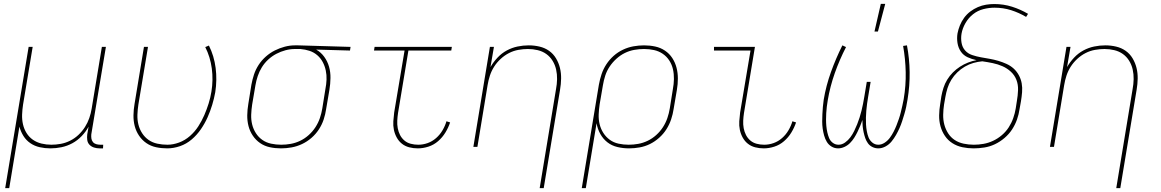

<svg xmlns="http://www.w3.org/2000/svg" viewBox="-20 -764 6040 999"><path d="M7 215 129 -520H150L100 -220Q96 -194 95 -168Q94 -142 99.5 -117.5Q105 -93 118 -72Q131 -51 151 -37Q171 -23 196 -17Q221 -11 247 -11Q271 -11 296 -15.5Q321 -20 345 -32Q369 -44 388.5 -62.5Q408 -81 422 -103Q436 -125 444.5 -149.5Q453 -174 457 -199L510 -520H531L455 -65Q454 -54 455.5 -43.5Q457 -33 463.5 -25Q470 -17 480.5 -14Q491 -11 502 -11H517L516 8H498Q483 8 469 3.5Q455 -1 445.5 -11Q436 -21 434 -35.5Q432 -50 434 -65L441 -105Q427 -79 405 -56Q383 -33 356 -18.5Q329 -4 300 2Q271 8 242 8Q214 8 187 2Q160 -4 138 -19Q116 -34 102 -56.5Q88 -79 81 -105L28 215Z M850 8Q820 8 792 2Q764 -4 741.5 -19.5Q719 -35 703.5 -58Q688 -81 681 -108Q674 -135 674.5 -164.5Q675 -194 680 -223L729 -520H750L700 -220Q696 -194 695 -167.5Q694 -141 700 -116.5Q706 -92 719.5 -71Q733 -50 753 -36Q773 -22 798.5 -16.5Q824 -11 851 -11Q881 -11 912 -22.5Q943 -34 968.5 -56.5Q994 -79 1012 -107Q1030 -135 1043 -165Q1056 -195 1065.5 -225.5Q1075 -256 1080 -287Q1090 -348 1082 -408Q1074 -468 1048 -519L1067 -527Q1094 -473 1102 -410.5Q1110 -348 1100 -284Q1094 -251 1084 -218Q1074 -185 1060 -153.5Q1046 -122 1025.5 -92Q1005 -62 977.5 -38.5Q950 -15 916.5 -3.5Q883 8 850 8Z M1442 8Q1412 8 1384 2Q1356 -4 1333.5 -19.5Q1311 -35 1295.5 -58Q1280 -81 1273 -108Q1266 -135 1266.5 -164.5Q1267 -194 1272 -223L1288 -323Q1293 -350 1301.5 -376Q1310 -402 1325.5 -426Q1341 -450 1363 -469.5Q1385 -489 1410 -501.5Q1435 -514 1461.5 -521Q1488 -528 1515 -528H1531L1804 -520L1801 -501L1625 -506Q1650 -492 1667 -468.5Q1684 -445 1692 -417Q1700 -389 1699.5 -358Q1699 -327 1694 -297L1677 -197Q1673 -169 1664 -142Q1655 -115 1639 -90.5Q1623 -66 1600.5 -46.5Q1578 -27 1551.5 -14.5Q1525 -2 1497 3Q1469 8 1442 8ZM1443 -11Q1468 -11 1493 -15.5Q1518 -20 1542 -31.5Q1566 -43 1586.5 -61.5Q1607 -80 1621.5 -102.5Q1636 -125 1644.5 -150Q1653 -175 1657 -200L1673 -300Q1678 -325 1679 -349.5Q1680 -374 1675 -397.5Q1670 -421 1659 -441.5Q1648 -462 1630.5 -477Q1613 -492 1590.5 -499.5Q1568 -507 1543 -509H1514Q1490 -509 1465.5 -502.5Q1441 -496 1418 -484Q1395 -472 1375.5 -454Q1356 -436 1342.5 -414Q1329 -392 1321 -368Q1313 -344 1309 -320L1292 -220Q1288 -194 1287 -167.5Q1286 -141 1292 -116.5Q1298 -92 1311.5 -71Q1325 -50 1345 -36Q1365 -22 1390.5 -16.5Q1416 -11 1443 -11Z M2154 8Q2131 8 2109.5 2.5Q2088 -3 2071.5 -16Q2055 -29 2044.5 -48Q2034 -67 2029.5 -88.5Q2025 -110 2026.5 -133Q2028 -156 2031 -179L2085 -501H1926L1929 -520H2331L2328 -501H2105L2051 -176Q2048 -156 2047 -136Q2046 -116 2049.5 -97Q2053 -78 2061.5 -61.5Q2070 -45 2084 -33Q2098 -21 2117 -16Q2136 -11 2156 -11Q2181 -11 2205 -19.5Q2229 -28 2249 -45.5Q2269 -63 2282.5 -86Q2296 -109 2303 -133L2322 -127Q2313 -100 2297.5 -74.5Q2282 -49 2259.5 -29.5Q2237 -10 2209 -1Q2181 8 2154 8Z M2788 215 2873 -300Q2878 -326 2878.5 -352Q2879 -378 2873.5 -402.5Q2868 -427 2855 -448Q2842 -469 2822.5 -483Q2803 -497 2778 -503Q2753 -509 2727 -509Q2703 -509 2677.5 -504.5Q2652 -500 2628.5 -488Q2605 -476 2585 -457.5Q2565 -439 2551 -417Q2537 -395 2529 -370.5Q2521 -346 2517 -321L2464 0H2443L2529 -520H2550L2532 -415Q2547 -441 2568.5 -464Q2590 -487 2617 -501.5Q2644 -516 2673 -522Q2702 -528 2731 -528Q2760 -528 2787.5 -521.5Q2815 -515 2837 -499.5Q2859 -484 2873 -460.5Q2887 -437 2893.5 -410.5Q2900 -384 2899.5 -355Q2899 -326 2894 -297L2809 215Z M3007 215 3096 -323Q3101 -351 3110 -378Q3119 -405 3135 -429.5Q3151 -454 3173 -473.5Q3195 -493 3221.5 -505.5Q3248 -518 3276 -523Q3304 -528 3331 -528Q3361 -528 3389 -522Q3417 -516 3440 -500.5Q3463 -485 3478 -462Q3493 -439 3500 -412Q3507 -385 3507 -355.5Q3507 -326 3502 -297L3485 -197Q3481 -170 3472 -143Q3463 -116 3447.5 -91.5Q3432 -67 3409.5 -47Q3387 -27 3361.5 -14.5Q3336 -2 3308 3Q3280 8 3253 8Q3222 8 3192.5 1Q3163 -6 3140.5 -23.5Q3118 -41 3103.5 -67Q3089 -93 3084 -123L3028 215ZM3251 -11Q3276 -11 3301 -15.5Q3326 -20 3350 -31.5Q3374 -43 3394.5 -61.5Q3415 -80 3429.5 -102.5Q3444 -125 3452.5 -150Q3461 -175 3465 -200L3481 -300Q3486 -326 3486.5 -352.5Q3487 -379 3481.5 -403.5Q3476 -428 3462.5 -449Q3449 -470 3428.5 -484Q3408 -498 3383 -503.5Q3358 -509 3331 -509Q3306 -509 3280.5 -504.5Q3255 -500 3231.5 -488.5Q3208 -477 3187.5 -458.5Q3167 -440 3152 -417.5Q3137 -395 3129 -370Q3121 -345 3117 -320L3100 -221Q3096 -195 3095 -168.5Q3094 -142 3100 -117.5Q3106 -93 3119.5 -72Q3133 -51 3153 -36.5Q3173 -22 3198.5 -16.5Q3224 -11 3251 -11Z M3954 8Q3931 8 3909.5 2.5Q3888 -3 3871.5 -16Q3855 -29 3844.5 -48Q3834 -67 3829.5 -88.5Q3825 -110 3826.5 -133Q3828 -156 3831 -179L3885 -501H3695V-520H3908L3851 -176Q3848 -156 3847 -136Q3846 -116 3849.5 -97Q3853 -78 3861.5 -61.5Q3870 -45 3884 -33Q3898 -21 3917 -16Q3936 -11 3956 -11Q3981 -11 4005 -19.5Q4029 -28 4049 -45.5Q4069 -63 4082.5 -86Q4096 -109 4103 -133L4122 -127Q4113 -100 4097.5 -74.5Q4082 -49 4059.5 -29.5Q4037 -10 4009 -1Q3981 8 3954 8Z M4341 8Q4322 8 4306.5 -1.5Q4291 -11 4282 -26Q4273 -41 4268 -59Q4263 -77 4260.5 -95Q4258 -113 4258 -132Q4258 -151 4259 -170Q4260 -189 4261.5 -208Q4263 -227 4266 -246Q4278 -318 4303.5 -389Q4329 -460 4363 -528L4382 -519Q4348 -453 4323.5 -383.5Q4299 -314 4287 -243Q4284 -226 4282 -209Q4280 -192 4279 -175.5Q4278 -159 4278 -142Q4278 -125 4279.5 -108.5Q4281 -92 4284.5 -76Q4288 -60 4294 -45.5Q4300 -31 4313 -21Q4326 -11 4343 -11Q4361 -11 4377 -22.5Q4393 -34 4404.5 -49.5Q4416 -65 4424.5 -82.5Q4433 -100 4440 -117.5Q4447 -135 4452.5 -152.5Q4458 -170 4462.5 -188Q4467 -206 4470.5 -224Q4474 -242 4477 -260L4490 -338H4510L4497 -260Q4494 -242 4491.5 -224Q4489 -206 4487.5 -188Q4486 -170 4485.5 -152Q4485 -134 4486 -116.5Q4487 -99 4490 -82Q4493 -65 4499 -49.5Q4505 -34 4518.5 -22.5Q4532 -11 4550 -11Q4567 -11 4583 -21.5Q4599 -32 4610 -47Q4621 -62 4629.5 -78.5Q4638 -95 4644.5 -111.5Q4651 -128 4657 -145.5Q4663 -163 4667 -180Q4671 -197 4675 -214Q4679 -231 4682 -248Q4694 -319 4692.5 -388.5Q4691 -458 4679 -525L4699 -528Q4712 -460 4713 -389Q4714 -318 4702 -246Q4699 -227 4695 -208Q4691 -189 4685.5 -170.5Q4680 -152 4674 -133.5Q4668 -115 4660 -97Q4652 -79 4642 -61.5Q4632 -44 4619 -28Q4606 -12 4587.5 -2Q4569 8 4550 8Q4534 8 4519.5 1Q4505 -6 4496 -18.5Q4487 -31 4482 -45.5Q4477 -60 4473.5 -76Q4470 -92 4468.5 -108Q4467 -124 4467 -140Q4462 -124 4455.5 -108.5Q4449 -93 4441.5 -77.5Q4434 -62 4424.5 -47Q4415 -32 4402.5 -19.5Q4390 -7 4373.5 0.5Q4357 8 4341 8ZM4530 -600 4563 -744H4586L4548 -600Z M5046 8Q5016 8 4987.5 2Q4959 -4 4935.5 -19Q4912 -34 4896.5 -57Q4881 -80 4873.5 -107Q4866 -134 4866.5 -164Q4867 -194 4872 -223L4878 -263Q4882 -285 4889 -307Q4896 -329 4908.5 -349.5Q4921 -370 4938 -387Q4955 -404 4975 -417Q4995 -430 5017 -438.5Q5039 -447 5061 -451Q5037 -456 5015 -466Q4993 -476 4979.5 -495.5Q4966 -515 4962 -540Q4958 -565 4962 -590Q4966 -611 4974.5 -632Q4983 -653 4996.5 -671.5Q5010 -690 5028.5 -704Q5047 -718 5068 -727Q5089 -736 5110.5 -739.5Q5132 -743 5153 -743Q5202 -743 5246 -729Q5290 -715 5329 -692L5319 -676Q5282 -698 5241 -711Q5200 -724 5154 -724Q5126 -724 5096.5 -716.5Q5067 -709 5043 -690Q5019 -671 5003.5 -644Q4988 -617 4983 -589Q4979 -565 4983 -541.5Q4987 -518 5001.5 -501.5Q5016 -485 5038.5 -477.5Q5061 -470 5083.5 -466Q5106 -462 5129 -458Q5152 -454 5174 -447.5Q5196 -441 5217 -431.5Q5238 -422 5254 -407.5Q5270 -393 5281 -373Q5292 -353 5296 -330.5Q5300 -308 5298 -284Q5296 -260 5292 -236L5285 -197Q5281 -169 5271.5 -142Q5262 -115 5246 -90.5Q5230 -66 5206.5 -46Q5183 -26 5156.5 -13.5Q5130 -1 5101.5 3.5Q5073 8 5046 8ZM5047 -11Q5072 -11 5097.5 -15.5Q5123 -20 5147.5 -31.5Q5172 -43 5193 -61Q5214 -79 5228.5 -101.5Q5243 -124 5252 -149.5Q5261 -175 5265 -200L5271 -239Q5276 -267 5277 -295.5Q5278 -324 5268.5 -348.5Q5259 -373 5239.5 -391Q5220 -409 5196 -419.5Q5172 -430 5145.5 -435.5Q5119 -441 5091 -445Q5068 -443 5045 -436.5Q5022 -430 5000.5 -417.5Q4979 -405 4961 -387.5Q4943 -370 4930 -349Q4917 -328 4910 -305.5Q4903 -283 4899 -260L4892 -220Q4888 -194 4887.5 -167Q4887 -140 4893.5 -115.5Q4900 -91 4913.5 -70Q4927 -49 4947.5 -35.5Q4968 -22 4994 -16.5Q5020 -11 5047 -11Z M5788 215 5873 -300Q5878 -326 5878.5 -352Q5879 -378 5873.5 -402.5Q5868 -427 5855 -448Q5842 -469 5822.5 -483Q5803 -497 5778 -503Q5753 -509 5727 -509Q5703 -509 5677.5 -504.5Q5652 -500 5628.5 -488Q5605 -476 5585 -457.5Q5565 -439 5551 -417Q5537 -395 5529 -370.5Q5521 -346 5517 -321L5464 0H5443L5529 -520H5550L5532 -415Q5547 -441 5568.5 -464Q5590 -487 5617 -501.5Q5644 -516 5673 -522Q5702 -528 5731 -528Q5760 -528 5787.5 -521.5Q5815 -515 5837 -499.5Q5859 -484 5873 -460.5Q5887 -437 5893.5 -410.5Q5900 -384 5899.5 -355Q5899 -326 5894 -297L5809 215Z"/></svg>

Font: Iosevka Thin Extended
Style: Italic
Weight: 100
Width: 7
Italic angle: -9°
Monospace: yes
Designer: Belleve Invis
Foundry: Belleve Invis
Version: Version 32.5.0; ttfautohint (v1.8.4)